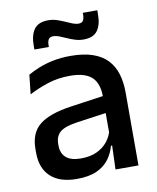

<svg xmlns="http://www.w3.org/2000/svg" viewBox="-78 -731 658 803"><g transform="rotate(-10 250.5 -329.0)"><path d="M349.5 0 353.5 -116 350 -131V-285L350.5 -309.5Q350.5 -366 321.8 -392.5Q293 -419 229.5 -419Q178 -419 134 -404.5Q90 -390 54.5 -371L63.5 -453Q83.5 -464.5 110.5 -475.5Q137.5 -486.5 171.5 -493.5Q205.5 -500.5 246 -500.5Q301.5 -500.5 340 -487.2Q378.5 -474 402 -449Q425.5 -424 436.2 -389Q447 -354 447 -311V0ZM184 11Q111.5 11 73 -24.8Q34.5 -60.5 34.5 -126.5V-141.5Q34.5 -211.5 77.8 -245.2Q121 -279 214 -292L361 -313L366.5 -242L225.5 -222Q175 -215 153.5 -197.8Q132 -180.5 132 -147V-140Q132 -106.5 152.8 -88.5Q173.5 -70.5 216 -70.5Q255 -70.5 283 -83.5Q311 -96.5 328.5 -118.2Q346 -140 352.5 -166.5L366 -101H348Q340 -71 321.5 -45.5Q303 -20 269.8 -4.5Q236.5 11 184 11ZM312.5 -558.5Q294.5 -558.5 277.5 -563.8Q260.5 -569 244.8 -576.2Q229 -583.5 215 -588.8Q201 -594 189 -594Q175.5 -594 169.8 -585.5Q164 -577 164 -560V-553H102.5V-570Q102.5 -613.5 120.2 -638.5Q138 -663.5 180.5 -663.5Q199 -663.5 216 -658Q233 -652.5 248.5 -645.5Q264 -638.5 277.8 -633Q291.5 -627.5 303.5 -627.5Q317.5 -627.5 323 -636.2Q328.5 -645 328.5 -662V-669H390V-651.5Q390 -607.5 372.2 -583Q354.5 -558.5 312.5 -558.5Z"/></g></svg>

Font: Anek Odia Medium
Style: Regular
Weight: 500
Designer: Yesha Goshar & Mahesh Sahu (Odia), Yesha Goshar (Latin)
Foundry: Ek Type
Version: Version 1.003